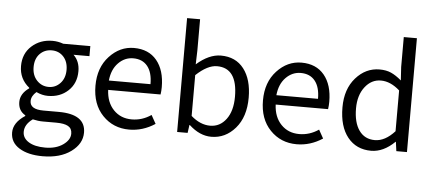

<svg xmlns="http://www.w3.org/2000/svg" viewBox="-62 -942 3016 1337"><g transform="rotate(5 1446.5 -273.0)"><path d="M275.4 250Q173.8 250 111.8 211.4Q49.8 172.9 49.8 103.5Q49.8 34.2 130.9 -18.6V-23.4Q81.1 -51.8 81.1 -112.3Q81.1 -170.9 141.6 -212.9V-216.8Q71.3 -273.4 71.3 -363.3Q71.3 -450.2 130.4 -503.4Q189.5 -556.6 275.4 -556.6Q313.5 -556.6 350.6 -543H540V-472.7H428.7Q472.7 -430.7 472.7 -361.3Q472.7 -276.4 416.5 -224.1Q360.4 -171.9 275.4 -171.9Q235.4 -171.9 194.3 -191.4Q159.2 -161.1 159.2 -126Q159.2 -67.4 253.9 -67.4H360.4Q548.8 -67.4 548.8 61.5Q548.8 139.6 473.1 194.8Q397.5 250 275.4 250ZM275.4 -234.4Q323.2 -234.4 356.4 -270Q389.6 -305.7 389.6 -363.3Q389.6 -420.9 357.4 -455.6Q325.2 -490.2 275.4 -490.2Q225.6 -490.2 192.4 -456.1Q159.2 -421.9 159.2 -363.3Q159.2 -305.7 192.9 -270Q226.6 -234.4 275.4 -234.4ZM288.1 188.5Q363.3 188.5 412.1 154.3Q460.9 120.1 460.9 76.2Q460.9 40 433.6 24.4Q406.2 8.8 349.6 8.8H255.9Q222.7 8.8 185.5 0Q129.9 40 129.9 91.8Q129.9 135.7 172.4 162.1Q214.8 188.5 288.1 188.5Z M859.4 12.7Q748 12.7 673.8 -64.5Q599.6 -141.6 599.6 -271.5Q599.6 -398.4 672.9 -477.5Q746.1 -556.6 844.7 -556.6Q947.3 -556.6 1003.9 -488.3Q1060.5 -419.9 1060.5 -301.8Q1060.5 -275.4 1056.6 -250H690.4Q694.3 -163.1 744.1 -111.3Q793.9 -59.6 871.1 -59.6Q944.3 -59.6 1006.8 -102.5L1040 -43Q955.1 12.7 859.4 12.7ZM689.5 -315.4H980.5Q980.5 -397.5 945.3 -440.9Q910.2 -484.4 845.7 -484.4Q786.1 -484.4 741.7 -439Q697.3 -393.6 689.5 -315.4Z M1433.6 12.7Q1352.5 12.7 1278.3 -55.7H1275.4L1267.6 0H1194.3V-795.9H1285.2V-578.1L1282.2 -480.5Q1369.1 -556.6 1452.1 -556.6Q1555.7 -556.6 1612.8 -482.4Q1669.9 -408.2 1669.9 -281.2Q1669.9 -146.5 1601.1 -66.9Q1532.2 12.7 1433.6 12.7ZM1418.9 -63.5Q1487.3 -63.5 1530.8 -121.6Q1574.2 -179.7 1574.2 -279.3Q1574.2 -480.5 1431.6 -480.5Q1365.2 -480.5 1285.2 -405.3V-120.1Q1349.6 -63.5 1418.9 -63.5Z M2030.3 12.7Q1918.9 12.7 1844.7 -64.5Q1770.5 -141.6 1770.5 -271.5Q1770.5 -398.4 1843.8 -477.5Q1917 -556.6 2015.6 -556.6Q2118.2 -556.6 2174.8 -488.3Q2231.4 -419.9 2231.4 -301.8Q2231.4 -275.4 2227.5 -250H1861.3Q1865.2 -163.1 1915 -111.3Q1964.8 -59.6 2042 -59.6Q2115.2 -59.6 2177.7 -102.5L2210.9 -43Q2126 12.7 2030.3 12.7ZM1860.4 -315.4H2151.4Q2151.4 -397.5 2116.2 -440.9Q2081.1 -484.4 2016.6 -484.4Q1957 -484.4 1912.6 -439Q1868.2 -393.6 1860.4 -315.4Z M2550.8 12.7Q2447.3 12.7 2386.7 -62.5Q2326.2 -137.7 2326.2 -271.5Q2326.2 -399.4 2395.5 -478Q2464.8 -556.6 2561.5 -556.6Q2607.4 -556.6 2641.6 -541.5Q2675.8 -526.4 2714.8 -493.2L2709 -586.9V-795.9H2800.8V0H2726.6L2717.8 -64.5H2715.8Q2636.7 12.7 2550.8 12.7ZM2709 -137.7V-422.9Q2644.5 -480.5 2577.1 -480.5Q2510.7 -480.5 2465.8 -422.4Q2420.9 -364.3 2420.9 -272.5Q2420.9 -173.8 2460 -118.7Q2499 -63.5 2570.3 -63.5Q2641.6 -63.5 2709 -137.7Z"/></g></svg>

Font: Gen Shin Gothic Regular
Style: Regular
Weight: 400
Designer: [Source Han Sans]
Ryoko NISHIZUKA  (kana & ideographs); Paul D. Hunt (Latin, Greek & Cyrillic); Wenlong ZHANG  (bopomofo
Version: Version 1.002.20150607